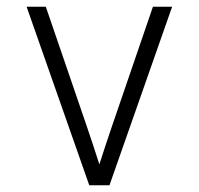

<svg xmlns="http://www.w3.org/2000/svg" viewBox="-20 -550 590 570"><path d="M245 0 59 -530H116L237 -177Q247 -148 256.5 -119Q266 -90 275 -62Q284 -90 293.5 -119Q303 -148 313 -177L434 -530H491L305 0Z"/></svg>

Font: Lode Dark
Style: Regular
Weight: 400
Monospace: yes
Designer: Belleve Invis
Foundry: Belleve Invis
Version: Version 29.2.0; ttfautohint (v1.8.3)